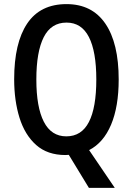

<svg xmlns="http://www.w3.org/2000/svg" viewBox="-20 -745 646 935"><path d="M558 -358Q558 -226 521 -138Q484 -50 414 -14L539 170H413L315 9Q312 9 307 9.5Q302 10 299 10Q211 10 156 -39Q101 -88 75 -171.5Q49 -255 49 -359Q49 -536 112.5 -630.5Q176 -725 304 -725Q428 -725 493 -630Q558 -535 558 -358ZM157 -358Q157 -223 193.5 -152Q230 -81 303 -81Q377 -81 413 -151Q449 -221 449 -358Q449 -494 413 -564.5Q377 -635 304 -635Q229 -635 193 -564Q157 -493 157 -358Z"/></svg>

Font: Avrile Sans Condensed Medium
Style: Regular
Weight: 500
Width: 3
Designer: Monotype Design Team
Foundry: Monotype Imaging Inc.
Version: Version 2.001;September 10, 2019;FontCreator 11.5.0.2425 64-